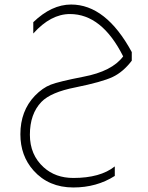

<svg xmlns="http://www.w3.org/2000/svg" viewBox="-20 -453 652 848"><path d="M487 324Q407 375 304 375Q195 375 128 300Q70 235 70 140Q70 37 134 -30Q168 -65 204 -79Q240 -93 348 -114Q475 -138 524 -204Q430 -391 289 -391Q204 -391 127 -305V-355Q208 -433 294 -433Q448 -433 562 -223V-185Q524 -135 477.5 -113Q431 -91 313 -67Q205 -46 163 -3Q112 50 112 142Q112 231 173 286Q225 333 304 333Q423 333 487 282Z"/></svg>

Font: Tajawal Light
Style: Regular
Weight: 300
Designer: Boutros Fonts
Foundry: Created by Boutros International 2017
Version: Version 1.700